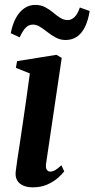

<svg xmlns="http://www.w3.org/2000/svg" viewBox="-20 -774 396 804"><path d="M117.5 10.5Q94.5 10.5 77.5 3.2Q60.5 -4 51.8 -19Q43 -34 46 -57.5Q47.5 -72.5 52.2 -103Q57 -133.5 63.2 -175Q69.5 -216.5 76.5 -265Q83.5 -313.5 91 -365Q98.5 -416.5 105 -466.5L46.5 -490L51.5 -518L216.5 -544.5L238.5 -531.5L173 -89.5Q170.5 -71.5 175.8 -63.5Q181 -55.5 190 -55.5Q200 -55.5 210.5 -61.2Q221 -67 237 -82L249 -56.5Q240.5 -45 222.8 -29.2Q205 -13.5 178.5 -1.5Q152 10.5 117.5 10.5ZM25 -635Q32.5 -673.5 47.2 -699.8Q62 -726 82.5 -739.8Q103 -753.5 127.5 -753.5Q151 -753.5 169 -744Q187 -734.5 202 -721.8Q217 -709 232 -699.5Q247 -690 264 -690Q278 -690 291 -701.5Q304 -713 314.5 -742.5L355.5 -728Q349 -687.5 335.5 -660.5Q322 -633.5 301.8 -620Q281.5 -606.5 255 -606.5Q233 -606.5 214.5 -616.2Q196 -626 179.8 -638.8Q163.5 -651.5 148.5 -661.2Q133.5 -671 118 -671Q100.5 -671 87.8 -658.2Q75 -645.5 62.5 -617.5Z"/></svg>

Font: Merriweather 72pt SemiBold
Style: Italic
Weight: 600
Italic angle: -7.8°
Version: Version 2.101